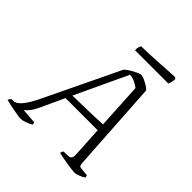

<svg xmlns="http://www.w3.org/2000/svg" viewBox="-250 -1023 1187 1187"><g transform="rotate(45 343.5 -429.0)"><path d="M113 0Q103 0 78 -4Q53 -8 24.5 -14Q-4 -20 -27 -26Q-25 -31 -20.5 -37.5Q-16 -44 -12 -46H3Q51 -46 111 -171L349 -666Q363 -678 383 -690.5Q403 -703 422 -711.5Q441 -720 450 -720Q460 -720 477.5 -712Q495 -704 512.5 -693.5Q530 -683 538 -673L576 -73Q578 -59 580.5 -54.5Q583 -50 597 -48L649 -43Q651 -42 652 -35.5Q653 -29 653 -26Q639 -16 617.5 -8Q596 0 585 0Q575 0 554.5 -2.5Q534 -5 510 -9Q486 -13 466 -17Q446 -21 435 -24Q437 -39 445 -45H460Q481 -45 492.5 -47Q504 -49 508.5 -60Q513 -71 511 -97L500 -287H219L144 -125Q129 -94 113 -75.5Q97 -57 88 -52L187 -44Q189 -42 190.5 -37.5Q192 -33 190 -26Q173 -16 150 -8Q127 0 113 0ZM238 -328Q327 -330 389 -331.5Q451 -333 498 -336L481 -637Q465 -649 444 -659.5Q423 -670 399 -671ZM313 -800Q313 -818 316.5 -829Q320 -840 324 -844Q353 -844 393.5 -846Q434 -848 476.5 -850.5Q519 -853 553.5 -855Q588 -857 606 -858L616 -849Q615 -833 611.5 -819.5Q608 -806 605 -800Z"/></g></svg>

Font: Texturina Thin
Style: Italic
Weight: 100
Italic angle: -11°
Designer: Guillermo Torres Carreño
Foundry: Omnibus-Type
Version: Version 1.002; ttfautohint (v1.8.3)